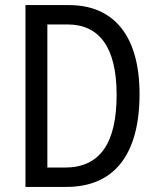

<svg xmlns="http://www.w3.org/2000/svg" viewBox="-20 -734 620 754"><path d="M528 -365C528 -593 427 -714 251 -714H80V0H241C426 0 528 -124 528 -365ZM438 -362C438 -172 373 -76 235 -76H166V-638H245C370 -638 438 -548 438 -362Z"/></svg>

Font: Noto Sans Gujarati UI Condensed
Style: Regular
Weight: 400
Width: 3
Designer: Jelle Bosma - Monotype Design Team, Universal Thirst
Foundry: Monotype Imaging Inc.
Version: Version 2.106